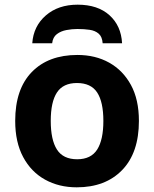

<svg xmlns="http://www.w3.org/2000/svg" viewBox="-20 -791 659 821"><path d="M574 -274Q574 -138 502.5 -64Q431 10 308 10Q232 10 172.5 -23Q113 -56 79 -119.5Q45 -183 45 -274Q45 -410 116 -483Q187 -556 311 -556Q388 -556 447 -523Q506 -490 540 -427.5Q574 -365 574 -274ZM197 -274Q197 -193 223.5 -151.5Q250 -110 310 -110Q369 -110 395.5 -151.5Q422 -193 422 -274Q422 -355 395.5 -395.5Q369 -436 309 -436Q250 -436 223.5 -395.5Q197 -355 197 -274ZM312 -771Q398 -771 448 -726Q498 -681 502 -606H419Q417 -634 402 -647Q387 -660 363.5 -663.5Q340 -667 311 -667Q288 -667 264 -662.5Q240 -658 223 -645Q206 -632 203 -606H118Q123 -679 176 -725Q229 -771 312 -771Z"/></svg>

Font: Noto Sans IKEA
Style: Bold
Weight: 600
Designer: Monotype Design Team
Foundry: Monotype Imaging Inc.
Version: Version 2.001